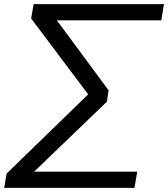

<svg xmlns="http://www.w3.org/2000/svg" viewBox="-27 -725 810 925"><path d="M-7 180 5 111 419 -291 410 -254 123 -636 135 -705H763L750 -627H224L230 -650L496 -290L488 -235L104 134L107 102H634L621 180Z"/></svg>

Font: Nunito Sans 10pt Expanded
Style: Italic
Weight: 400
Width: 7
Italic angle: -9°
Designer: Vernon Adams
Foundry: Vernon Adams
Version: Version 3.101;gftools[0.9.27]